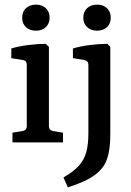

<svg xmlns="http://www.w3.org/2000/svg" viewBox="-20 -617 567 832"><path d="M192 -71Q192 -52 211 -49L253 -42V0H34V-42L77 -49Q96 -52 96 -71V-336Q96 -355 78 -357L29 -365V-407Q63 -417 103.5 -422Q144 -427 178 -427L192 -414ZM195 -540Q195 -515 178.5 -499.5Q162 -484 136 -484Q109 -484 92.5 -499.5Q76 -515 76 -540Q76 -566 92.5 -581.5Q109 -597 136 -597Q162 -597 178.5 -581.5Q195 -566 195 -540ZM458 -414V-41Q458 8 452 40.5Q446 73 433.5 95Q421 117 399 135Q374 155 341.5 169.5Q309 184 274 195L255 152Q298 127 321 102Q344 77 353.5 43.5Q363 10 363 -39V-336Q363 -354 345 -357L296 -365V-407Q330 -417 370.5 -422Q411 -427 445 -427ZM460 -540Q460 -515 443.5 -499.5Q427 -484 401 -484Q374 -484 357.5 -499.5Q341 -515 341 -540Q341 -566 357.5 -581.5Q374 -597 401 -597Q427 -597 443.5 -581.5Q460 -566 460 -540Z"/></svg>

Font: Rasa Medium
Style: Regular
Weight: 500
Designer: Anna Giedrys (Yrsa+Rasa design), David Brezina (Yrsa art-direction, Rasa art-direction, design)
Foundry: Rosetta Type Foundry
Version: Version 2.004